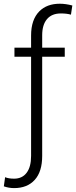

<svg xmlns="http://www.w3.org/2000/svg" viewBox="-49 -780 402 1014"><path d="M293 -480.5H173.8V43.5Q173.8 126.5 134.5 169.9Q95.2 213.4 25.4 213.4Q-2 213.4 -28.8 204.1L-22 155.8Q-3.9 163.6 25.4 163.6Q68.4 163.6 91.8 132.3Q115.2 101.1 115.2 43.5V-480.5H27.3V-528.3H115.2V-592.3Q115.2 -676.3 158.7 -720.2Q198.7 -760.3 266.6 -760.3Q297.9 -760.3 333 -751L325.7 -702.6Q303.7 -709 272.5 -709Q224.6 -709 199.2 -679Q173.8 -648.9 173.8 -593.8V-528.3H293Z"/></svg>

Font: Roboto-Light
Style: Regular
Weight: 300
Designer: Google
Version: Version 2.137; 2017